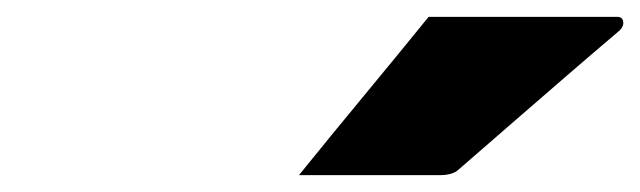

<svg xmlns="http://www.w3.org/2000/svg" viewBox="-20 -825 760 228"><path d="M489 -805H713Q719 -805 720 -799.5Q721 -794 716 -789Q683 -761 653.5 -735.5Q624 -710 593.5 -683.5Q563 -657 525 -624Q518 -617 502 -617H335Q373 -664 411.5 -710.5Q450 -757 489 -805Z"/></svg>

Font: Recursive Sn Lnr St XBk
Style: Italic
Weight: 1000
Italic angle: -15°
Version: Version 1.079;hotconv 1.0.112;makeotfexe 2.5.65598; ttfautoh